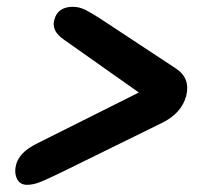

<svg xmlns="http://www.w3.org/2000/svg" viewBox="-20 -616 562 549"><path d="M135 -558.5Q144.5 -596.5 188.5 -596.5Q207.5 -596.5 225.2 -587.2Q243 -578 267 -562.5L482.5 -420.5Q525 -393 512.5 -342Q499 -291.5 442 -264L152 -121.5Q120 -106 98.2 -96.8Q76.5 -87.5 57.5 -87.5Q36.5 -87.5 28.2 -105.5Q20 -123.5 26.5 -147Q31 -163 45.2 -177.8Q59.5 -192.5 85.5 -205.5L377 -351.5L163 -502.5Q143.5 -516 137.2 -530.2Q131 -544.5 135 -558.5Z"/></svg>

Font: Fraunces 72pt S100
Style: Bold Italic
Weight: 700
Italic angle: -16°
Version: Version 1.000; ttfautohint (v1.8.3)